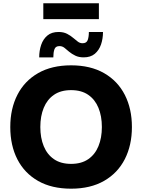

<svg xmlns="http://www.w3.org/2000/svg" viewBox="-20 -1126 858 1158"><path d="M42 -360Q42 -470 84.9 -554Q127.9 -638 210 -685Q292.2 -732 408.8 -732Q525.4 -732 607.6 -685Q689.7 -638 732.7 -554Q775.6 -470 775.6 -360Q775.6 -250 732.7 -166Q689.7 -82 607.6 -35Q525.4 12 408.8 12Q291.9 12 209.9 -34.6Q127.9 -81.3 84.9 -164.9Q42 -248.6 42 -360ZM223.2 -360Q223.2 -294.6 243.8 -244.4Q264.4 -194.2 305.5 -165.9Q346.6 -137.6 408.8 -137.6Q471 -137.6 512.1 -165.9Q553.2 -194.2 573.8 -244.4Q594.4 -294.6 594.4 -360Q594.4 -425.4 573.8 -475.6Q553.2 -525.8 512.1 -554.1Q471 -582.4 408.8 -582.4Q346.6 -582.4 305.5 -554.1Q264.4 -525.8 243.8 -475.6Q223.2 -425.4 223.2 -360ZM216.4 -780Q216.4 -820.2 228.2 -855.1Q240.1 -890.1 265.7 -911.6Q291.4 -933.2 333.2 -933.2Q363.2 -933.2 384.9 -921.9Q406.6 -910.6 423.3 -896Q436.7 -884.7 449.4 -874.9Q462.1 -865.2 478.1 -865.2Q502.1 -865.2 509.1 -884.6Q516 -904.1 516 -933.2H601.2Q601.2 -893 589.4 -858Q577.5 -823.1 551.9 -801.5Q526.2 -780 484.4 -780Q455.8 -780 434.5 -790.2Q413.1 -800.5 396.4 -814.4Q382.3 -826.4 369.1 -837.2Q355.8 -848 338.8 -848Q314.8 -848 308.2 -828.5Q301.6 -809.1 301.6 -780ZM241.2 -1106.4H576.4V-1010.8H241.2Z"/></svg>

Font: Kufam
Style: Regular
Weight: 400
Designer: Wael Morcos, Artur Schmal
Foundry: Original Type
Version: Version 1.301; ttfautohint (v1.8.3)